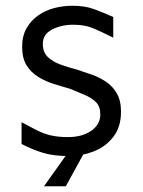

<svg xmlns="http://www.w3.org/2000/svg" viewBox="-20 -528 496 668"><path d="M221 15Q167 15 130.5 4Q94 -7 55 -27V-103Q86 -86 110 -74Q134 -62 159 -56.5Q184 -51 216 -51Q266 -51 297.5 -73Q329 -95 329 -130Q329 -158 313.5 -173Q298 -188 274 -198Q250 -208 224 -219Q195 -227 165.5 -236.5Q136 -246 111.5 -261.5Q87 -277 72 -301.5Q57 -326 57 -365Q57 -403 72.5 -430Q88 -457 113 -474.5Q138 -492 169 -500Q200 -508 231 -508Q276 -508 308 -496Q340 -484 374 -469V-397Q336 -416 306 -429Q276 -442 235 -442Q194 -442 161.5 -425.5Q129 -409 129 -375Q129 -347 145.5 -330.5Q162 -314 189 -304Q216 -294 247 -286Q272 -278 299 -268.5Q326 -259 349 -243.5Q372 -228 386.5 -203Q401 -178 401 -139Q401 -86 374 -51.5Q347 -17 305.5 -1Q264 15 221 15ZM133 120 215 5H272L209 120Z"/></svg>

Font: Maven Pro VF Beta
Style: Regular
Weight: 400
Designer: Joe Prince
Foundry: Joe Prince
Version: Version 2.002